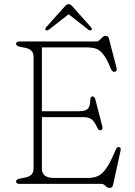

<svg xmlns="http://www.w3.org/2000/svg" viewBox="-20 -904 662 944"><path d="M59 -688Q59 -700 76 -700H455Q462.5 -700 469.5 -707Q476.5 -714 483.8 -721Q491 -728 499 -728Q512.5 -728 516 -713L553 -570.5Q557.5 -553.5 544 -551Q532.5 -548.5 525 -566.5Q505 -615 487.5 -637Q470 -659 450.8 -665Q431.5 -671 405 -671H186V-357H364Q398 -357 410.2 -367.8Q422.5 -378.5 423.5 -407.5Q424.5 -428 432.5 -429.5Q444.5 -432 448.5 -416L483 -283Q487 -266.5 475.5 -263.5Q465.5 -261 458 -277Q445 -305 431.2 -316.5Q417.5 -328 390 -328H186V-75Q186 -52.5 200.5 -40.8Q215 -29 247.5 -29H411.5Q441 -29 462.8 -39.2Q484.5 -49.5 504.8 -79.8Q525 -110 549.5 -169Q555 -182.5 565 -181Q576.5 -179.5 572.5 -162L536 5Q533 20 519 20Q508 20 498.5 10Q489 0 479 0H76Q59 0 59 -12Q59 -22 78 -26L104 -31Q145 -39 145 -75V-625Q145 -661 104 -669L78 -674Q59 -678 59 -688ZM428.5 -755.5Q423 -752 414.5 -758L317.5 -834L220 -758Q211.5 -752 206 -755.5Q199 -760.5 206.5 -769.5L298.5 -872.5Q309 -884 318 -884Q326 -884 336 -872.5L428 -769.5Q435.5 -760.5 428.5 -755.5Z"/></svg>

Font: Fraunces 9pt SuperSoft Thin
Style: Regular
Weight: 100
Version: Version 1.000;[b76b70a41]